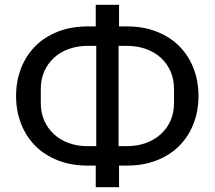

<svg xmlns="http://www.w3.org/2000/svg" viewBox="-20 -748 894 800"><path d="M379 -58H346Q276 -58 220.5 -80Q165 -102 126.5 -141Q88 -180 67.5 -233Q47 -286 47 -348Q47 -410 67.5 -463Q88 -516 126.5 -555Q165 -594 220.5 -616Q276 -638 347 -638H379V-728H476V-638H508Q578 -638 633.5 -616Q689 -594 727.5 -555Q766 -516 786.5 -463Q807 -410 807 -348Q807 -286 786.5 -233Q766 -180 727.5 -141Q689 -102 633.5 -80Q578 -58 508 -58H476V32H379ZM381 -139V-557H347Q302 -557 265.5 -543.5Q229 -530 203.5 -506Q178 -482 164 -449.5Q150 -417 150 -379V-317Q150 -279 164 -246.5Q178 -214 203.5 -190Q229 -166 265 -152.5Q301 -139 346 -139ZM508 -139Q553 -139 589 -152.5Q625 -166 651 -190Q677 -214 691 -246.5Q705 -279 705 -317V-379Q705 -417 691 -449.5Q677 -482 651.5 -506Q626 -530 589.5 -543.5Q553 -557 508 -557H474V-139Z"/></svg>

Font: IBM Plex Sans Text
Style: Regular
Weight: 450
Designer: Mike Abbink, Paul van der Laan, Pieter van Rosmalen
Foundry: Bold Monday
Version: Version 3.005